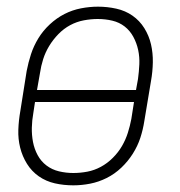

<svg xmlns="http://www.w3.org/2000/svg" viewBox="-20 -548 540 576"><path d="M200 8Q171 8 144.5 2Q118 -4 96.5 -19Q75 -34 61 -56.5Q47 -79 40.5 -105Q34 -131 35 -159Q36 -187 41 -215L60 -335Q65 -361 73 -385.5Q81 -410 95 -433Q109 -456 129.5 -475Q150 -494 173.5 -506Q197 -518 223 -523Q249 -528 274 -528Q302 -528 329 -522Q356 -516 377.5 -501Q399 -486 413 -463.5Q427 -441 433 -415Q439 -389 438.5 -361Q438 -333 433 -305L413 -185Q409 -159 401 -134.5Q393 -110 378.5 -87Q364 -64 344 -45Q324 -26 300 -14Q276 -2 250.5 3Q225 8 200 8ZM91 -278H388L394 -311Q397 -333 398 -355Q399 -377 394.5 -398Q390 -419 380 -437.5Q370 -456 354 -468.5Q338 -481 317 -486Q296 -491 273 -491Q253 -491 231.5 -487Q210 -483 190.5 -472.5Q171 -462 155 -445.5Q139 -429 127.5 -410Q116 -391 109.5 -370.5Q103 -350 100 -329ZM200 -29Q221 -29 242 -33Q263 -37 282.5 -47.5Q302 -58 318.5 -74.5Q335 -91 346 -110Q357 -129 363.5 -149.5Q370 -170 374 -191L382 -242H85L80 -209Q76 -187 75.5 -165Q75 -143 79 -122Q83 -101 93 -82.5Q103 -64 119.5 -51.5Q136 -39 157 -34Q178 -29 200 -29Z"/></svg>

Font: Iosevka SS04 Extralight
Style: Italic
Weight: 200
Italic angle: -9°
Monospace: yes
Designer: Belleve Invis
Foundry: Belleve Invis
Version: Version 19.0.0; ttfautohint (v1.8.4)